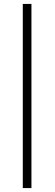

<svg xmlns="http://www.w3.org/2000/svg" viewBox="-20 -724 282 977"><path d="M96 -704H140V233H96Z"/></svg>

Font: Josefin Sans Thin Light
Style: Regular
Weight: 300
Version: Version 2.000